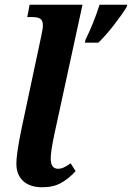

<svg xmlns="http://www.w3.org/2000/svg" viewBox="-20 -780 557 810"><path d="M49 -90Q49 -130 70 -233L153 -623Q161 -659 161 -672Q161 -693 150.5 -700.5Q140 -708 115 -708H95L105 -760H328L209 -212Q194 -141 194 -111Q194 -68 225 -68Q237 -68 249 -73.5Q261 -79 278 -91L299 -58Q272 -28 239 -9Q206 10 159 10Q106 10 77.5 -16.5Q49 -43 49 -90ZM341 -613Q376 -684 400 -760H517L514 -750Q493 -716 459.5 -673Q426 -630 395 -600H338Z"/></svg>

Font: Noto Serif Narrow
Style: Bold Italic
Weight: 700
Width: 4
Italic angle: -12°
Designer: Monotype Design Team
Foundry: Monotype Imaging Inc.
Version: Version 1.001